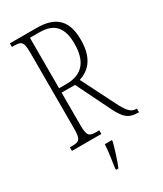

<svg xmlns="http://www.w3.org/2000/svg" viewBox="-229 -798 937 1104"><g transform="rotate(-30 239.5 -246.5)"><path d="M34 0H229V-24H207C160 -24 150 -35 150 -108V-320H239L351 -92C388 -20 414 0 474 0H479V-24H474C439 -24 418 -52 389 -109L277 -331C337 -351 398 -397 398 -528C398 -651 344 -714 211 -714H34V-690H51C98 -690 109 -679 109 -606V-108C109 -35 98 -24 51 -24H34ZM199 -349H150V-684H214C317 -684 355 -627 355 -527C355 -412 306 -349 199 -349ZM199 208V221H215C232 181 253 113 264 71V61H217C214 113 206 160 199 208Z"/></g></svg>

Font: Noto Serif Khmer ExtraCondensed ExtraLight
Style: Regular
Weight: 200
Width: 2
Designer: Danh Hong and the Monotype Design Team
Foundry: Monotype Imaging Inc.
Version: Version 2.004